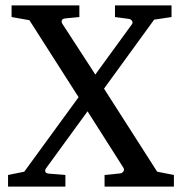

<svg xmlns="http://www.w3.org/2000/svg" viewBox="-20 -691 674 711"><path d="M367.2 0V-43L424.8 -48.8Q432.6 -49.8 437 -56.2Q441.4 -62.5 437 -69.8L304.2 -278.8L149.9 -66.9Q146 -61.5 147.9 -55.2Q149.9 -48.8 162.1 -47.9L222.2 -43V0H9.8V-43L69.8 -55.2L271 -331.1L88.9 -616.2L22.9 -627.9V-670.9H273.9V-627.9L223.1 -623Q210.9 -622.1 209 -615.5Q207 -608.9 210.9 -603L333 -415L467.8 -600.1Q473.1 -607.4 468.8 -613.8Q464.4 -620.1 457 -621.1L405.8 -627.9V-670.9H615.2V-627.9L550.8 -618.2L365.2 -362.8L562 -55.2L624 -43V0Z"/></svg>

Font: BabelStone Ogham Pictish
Style: Italic
Weight: 400
Italic angle: -30°
Designer: Andrew West
Foundry: BabelStone
Version: Version 1.02 March 14, 2022